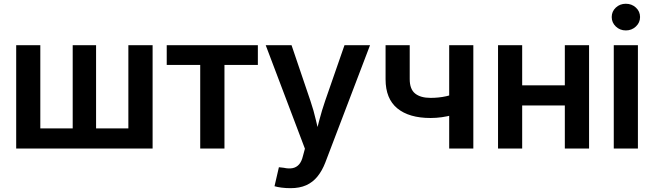

<svg xmlns="http://www.w3.org/2000/svg" viewBox="-20 -775 3414 1002"><path d="M64.5 -539.1H190.4V-105H359.4V-539.1H481.4V-105H649.9V-539.1H776.4V0H64.5Z M1024.9 0V-436H850.1V-539.1H1325.7V-436H1151.4V0Z M1412.6 196.8 1435.5 97.7 1460.9 100.6Q1486.8 106.4 1506.8 102.5Q1526.9 98.6 1540.5 83.3Q1554.2 67.9 1561 39.1L1571.3 1L1366.7 -539.1H1501.5L1600.1 -248.5Q1617.2 -198.2 1628.7 -147.9Q1640.1 -97.7 1653.8 -45.9H1620.1Q1633.3 -97.7 1646.5 -148.2Q1659.7 -198.7 1676.8 -248.5L1777.8 -539.1H1911.1L1677.7 73.2Q1661.1 116.2 1636.7 146.2Q1612.3 176.3 1577.9 191.7Q1543.5 207 1496.6 207Q1471.2 207 1449 204.1Q1426.8 201.2 1412.6 196.8Z M2227.1 -159.2Q2114.7 -159.2 2053.5 -209.5Q1992.2 -259.8 1992.2 -361.3V-539.1H2118.2V-362.3Q2118.2 -309.6 2146.5 -286.9Q2174.8 -264.2 2227.1 -264.2Q2269.5 -264.2 2308.3 -272.7Q2347.2 -281.2 2389.6 -295.9V-190.9Q2368.2 -182.1 2341.6 -174.8Q2314.9 -167.5 2285.6 -163.3Q2256.3 -159.2 2227.1 -159.2ZM2324.2 0V-539.1H2450.2V0Z M2961.4 -329.6V-224.6H2671.4V-329.6ZM2705.1 -539.1V0H2579.1V-539.1ZM3054.2 -539.1V0H2927.7V-539.1Z M3183.1 0V-539.1H3309.1V0ZM3246.1 -616.2Q3215.3 -616.2 3193.8 -636.7Q3172.4 -657.2 3172.4 -686Q3172.4 -715.3 3193.8 -735.4Q3215.3 -755.4 3246.1 -755.4Q3276.9 -755.4 3298.6 -735.4Q3320.3 -715.3 3320.3 -686Q3320.3 -657.2 3298.6 -636.7Q3276.9 -616.2 3246.1 -616.2Z"/></svg>

Font: Inter 18pt SemiBold
Style: Regular
Weight: 600
Designer: Rasmus Andersson
Foundry: rsms
Version: Version 4.001;git-66647c0bb